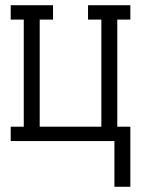

<svg xmlns="http://www.w3.org/2000/svg" viewBox="-20 -540 540 735"><path d="M418 175V0H21V-55H71V-465H21V-520H183V-465H132V-55H368V-465H317V-520H479V-465H429V-55H479V175Z"/></svg>

Font: Iosevka Curly Slab Light
Style: Regular
Weight: 300
Monospace: yes
Designer: Belleve Invis
Foundry: Belleve Invis
Version: Version 22.1.2; ttfautohint (v1.8.4)